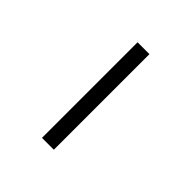

<svg xmlns="http://www.w3.org/2000/svg" viewBox="16 -850 343 343"><g transform="rotate(-45 187.5 -679.0)"><path d="M66 -664V-694H307.5V-664Z"/></g></svg>

Font: Epilogue Light
Style: Regular
Weight: 300
Designer: Tyler Finck
Foundry: Etcetera Type Co
Version: Version 2.111; ttfautohint (v1.8.3)